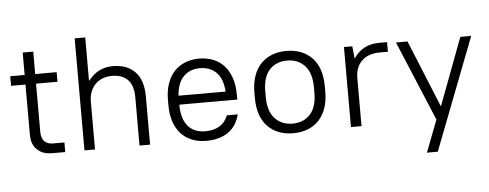

<svg xmlns="http://www.w3.org/2000/svg" viewBox="-55 -848 3041 1195"><g transform="rotate(-5 1465.0 -250.0)"><path d="M247 0Q198 0 171 -17Q144 -34 131.5 -56.5Q119 -79 117 -101Q115 -123 115 -132V-440H25V-500H115V-640H181V-500H315V-440H181V-140Q181 -60 255 -60H325V0H247Z M445 -700H511V-430H513Q573 -507 666 -507Q755 -507 805 -455Q855 -403 855 -300V0H789V-300Q789 -375 754.5 -411Q720 -447 655 -447Q623 -447 596.5 -436.5Q570 -426 551 -406.5Q532 -387 521.5 -360Q511 -333 511 -300V0H445Z M1205 7Q1157 7 1117 -9Q1077 -25 1049 -55.5Q1021 -86 1005.5 -130.5Q990 -175 990 -233V-267Q990 -324 1005.5 -369Q1021 -414 1049.5 -444.5Q1078 -475 1117.5 -491Q1157 -507 1205 -507Q1253 -507 1293 -491Q1333 -475 1361 -444Q1389 -413 1404.5 -367.5Q1420 -322 1420 -262V-232H1058Q1058 -145 1096 -99Q1134 -53 1205 -53Q1312 -53 1347 -140H1415Q1397 -68 1343.5 -30.5Q1290 7 1205 7ZM1205 -447Q1141 -447 1102 -406.5Q1063 -366 1058 -288H1352Q1347 -369 1307.5 -408Q1268 -447 1205 -447Z M1750 7Q1649 7 1589.5 -55Q1530 -117 1530 -233V-267Q1530 -324 1545.5 -369Q1561 -414 1590 -444.5Q1619 -475 1659.5 -491Q1700 -507 1750 -507Q1851 -507 1910.5 -445Q1970 -383 1970 -267V-233Q1970 -176 1954.5 -131Q1939 -86 1910 -55.5Q1881 -25 1840.5 -9Q1800 7 1750 7ZM1750 -53Q1819 -53 1860.5 -98Q1902 -143 1902 -233V-267Q1902 -356 1860 -401.5Q1818 -447 1750 -447Q1681 -447 1639.5 -402Q1598 -357 1598 -267V-233Q1598 -144 1640 -98.5Q1682 -53 1750 -53Z M2110 -500H2162L2170 -425H2172Q2227 -507 2331 -507H2380V-447H2330Q2257 -447 2216.5 -407.5Q2176 -368 2176 -300V0H2110Z M2644 0 2435 -500H2507L2678 -82H2680L2837 -500H2905L2635 200H2567Z"/></g></svg>

Font: PT Root UI
Style: Regular
Weight: 400
Designer: Vitaly Kuzmin
Foundry: ParaType Ltd.
Version: Version 2.001G